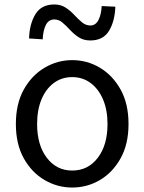

<svg xmlns="http://www.w3.org/2000/svg" viewBox="-20 -826 646 859"><path d="M303 13Q237 13 179.5 -20.5Q122 -54 86.5 -117.5Q51 -181 51 -271Q51 -362 86.5 -425.5Q122 -489 179.5 -523Q237 -557 303 -557Q370 -557 427 -523Q484 -489 519.5 -425.5Q555 -362 555 -271Q555 -181 519.5 -117.5Q484 -54 427 -20.5Q370 13 303 13ZM303 -63Q374 -63 417.5 -120Q461 -177 461 -271Q461 -334 441 -381Q421 -428 385.5 -454.5Q350 -481 303 -481Q256 -481 220.5 -454.5Q185 -428 165.5 -381Q146 -334 146 -271Q146 -177 189.5 -120Q233 -63 303 -63ZM384 -645Q354 -645 332.5 -659Q311 -673 293.5 -692Q276 -711 259.5 -725Q243 -739 223 -739Q198 -739 185.5 -715Q173 -691 171 -650L110 -654Q112 -719 138.5 -762.5Q165 -806 223 -806Q252 -806 273.5 -792Q295 -778 312.5 -759Q330 -740 347 -726Q364 -712 384 -712Q408 -712 420.5 -736.5Q433 -761 435 -799L496 -796Q494 -732 468 -688.5Q442 -645 384 -645Z"/></svg>

Font: Chiron Sans HK TT
Style: Regular
Weight: 400
Designer: Ryoko NISHIZUKA 西塚涼子 (kana, bopomofo & ideographs); Paul D. Hunt (Latin, Greek & Cyrillic); Sandoll Communications 산돌커뮤니
Foundry: Adobe
Version: Version 2.022;hotconv 1.0.109;makeotfexe 2.5.65596